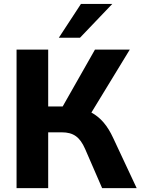

<svg xmlns="http://www.w3.org/2000/svg" viewBox="-20 -976 729 996"><path d="M230 0V-289.6H299.8C360.8 -289.6 394 -265.6 421.4 -203.6L509.8 0H689L566.9 -260.7C537.6 -324.2 502 -366.2 454.1 -392.1L653.3 -718.8H472.7L305.2 -423.8H230V-718.8H65.9V0ZM395 -780.3 562.5 -955.6H399.9L285.2 -780.3Z"/></svg>

Font: Winston ExtraBold
Style: Regular
Weight: 800
Designer: Vernon Adams, Kim Jin-seong, David Berlow, Cristiano Sobral
Foundry: The Winston Project Authors
Version: Version 3.004